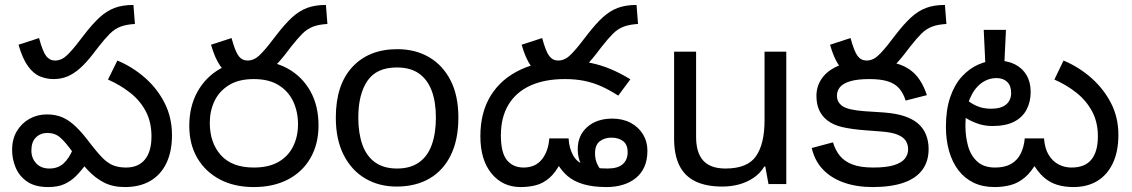

<svg xmlns="http://www.w3.org/2000/svg" viewBox="-20 -745 4581 777"><path d="M197 -425Q168 -425 141.5 -436Q115 -447 93 -477.5Q71 -508 55 -564L138 -591Q153 -536 167 -518Q181 -500 203 -500Q223 -500 240.5 -512.5Q258 -525 290 -565L321 -605Q355 -649 383.5 -675Q412 -701 444 -713Q476 -725 520 -725L526 -648Q491 -646 467.5 -637Q444 -628 424.5 -608.5Q405 -589 379 -556L356 -526Q328 -490 303 -468Q278 -446 252.5 -435.5Q227 -425 197 -425ZM485 12Q437 12 401.5 -6Q366 -24 336 -56Q306 -88 273 -131Q244 -171 223 -189Q202 -207 172 -207Q144 -207 125.5 -189Q107 -171 107 -136Q107 -105 126.5 -84Q146 -63 180 -63Q214 -63 236.5 -83Q259 -103 275 -141L328 -81Q309 -54 288 -33Q267 -12 240.5 0Q214 12 175 12Q122 12 90 -10Q58 -32 43.5 -66.5Q29 -101 29 -138Q29 -182 48 -214Q67 -246 99 -264Q131 -282 170 -282Q206 -282 234 -269.5Q262 -257 289 -230.5Q316 -204 348 -161Q375 -126 396 -105Q417 -84 439 -75.5Q461 -67 490 -67Q540 -67 566.5 -99.5Q593 -132 593 -193Q593 -251 570 -294.5Q547 -338 507 -369.5Q467 -401 417 -423L455 -500Q517 -474 567 -430Q617 -386 646.5 -327.5Q676 -269 676 -198Q676 -132 653.5 -85Q631 -38 588.5 -13Q546 12 485 12Z M976 -425Q947 -425 920.5 -436Q894 -447 872 -477.5Q850 -508 834 -564L917 -591Q932 -536 946 -518Q960 -500 982 -500Q1002 -500 1019.5 -512.5Q1037 -525 1069 -565L1100 -605Q1134 -649 1162.5 -675Q1191 -701 1223 -713Q1255 -725 1299 -725L1305 -648Q1270 -646 1246.5 -637Q1223 -628 1203.5 -608.5Q1184 -589 1158 -556L1135 -526Q1107 -490 1082 -468Q1057 -446 1031.5 -435.5Q1006 -425 976 -425ZM746 -236Q746 -314 779 -373.5Q812 -433 870.5 -466.5Q929 -500 1007 -500Q1086 -500 1144.5 -467.5Q1203 -435 1236 -376Q1269 -317 1269 -237Q1269 -163 1237 -106.5Q1205 -50 1146 -19Q1087 12 1007 12Q928 12 869.5 -19Q811 -50 778.5 -105.5Q746 -161 746 -236ZM829 -248Q829 -167 874 -117Q919 -67 1007 -67Q1067 -67 1106.5 -89.5Q1146 -112 1166 -152Q1186 -192 1186 -242Q1186 -293 1166.5 -334.5Q1147 -376 1107.5 -400.5Q1068 -425 1007 -425Q946 -425 906.5 -400.5Q867 -376 848 -336Q829 -296 829 -248Z M1835 -269Q1835 -180 1804.5 -117.5Q1774 -55 1718 -22.5Q1662 10 1585 10Q1514 10 1458.5 -22.5Q1403 -55 1371 -117.5Q1339 -180 1339 -269Q1339 -402 1406 -474Q1473 -546 1588 -546Q1661 -546 1716.5 -513.5Q1772 -481 1803.5 -419.5Q1835 -358 1835 -269ZM1430 -269Q1430 -206 1446.5 -159.5Q1463 -113 1498 -88Q1533 -63 1587 -63Q1641 -63 1676 -88Q1711 -113 1727.5 -159.5Q1744 -206 1744 -269Q1744 -333 1727 -378Q1710 -423 1675.5 -447.5Q1641 -472 1586 -472Q1504 -472 1467 -418Q1430 -364 1430 -269Z M2233 -425Q2204 -425 2177.5 -436Q2151 -447 2129 -477.5Q2107 -508 2091 -564L2174 -591Q2189 -536 2203 -518Q2217 -500 2239 -500Q2259 -500 2276.5 -512.5Q2294 -525 2326 -565L2357 -605Q2391 -649 2419.5 -675Q2448 -701 2480 -713Q2512 -725 2556 -725L2562 -648Q2527 -646 2503.5 -637Q2480 -628 2460.5 -608.5Q2441 -589 2415 -556L2392 -526Q2364 -490 2339 -468Q2314 -446 2288.5 -435.5Q2263 -425 2233 -425ZM2435 12Q2380 12 2341 0.5Q2302 -11 2277 -32.5Q2252 -54 2235 -84L2251 -91Q2230 -48 2204 -25.5Q2178 -3 2149 4.5Q2120 12 2087 12Q2014 12 1969 -43Q1924 -98 1924 -194Q1924 -291 1966.5 -359Q2009 -427 2087.5 -463.5Q2166 -500 2272 -500Q2325 -500 2370 -490.5Q2415 -481 2454.5 -464Q2494 -447 2531 -424L2482 -358Q2448 -380 2415 -395Q2382 -410 2346 -417.5Q2310 -425 2266 -425Q2184 -425 2126 -398.5Q2068 -372 2037.5 -321Q2007 -270 2007 -197Q2007 -127 2031.5 -97Q2056 -67 2099 -67Q2146 -67 2172.5 -99.5Q2199 -132 2203 -185H2281Q2283 -146 2299.5 -116Q2316 -86 2352 -76Q2369 -69 2390.5 -66Q2412 -63 2439 -63Q2480 -63 2500 -80.5Q2520 -98 2520 -129Q2520 -160 2501.5 -174Q2483 -188 2454 -188Q2427 -188 2407.5 -173.5Q2388 -159 2388 -124Q2388 -99 2398 -79Q2408 -59 2422 -46L2356 -35Q2342 -57 2330 -83Q2318 -109 2318 -141Q2318 -197 2356.5 -231Q2395 -265 2458 -265Q2500 -265 2532 -248Q2564 -231 2582 -201.5Q2600 -172 2600 -135Q2600 -97 2587.5 -69.5Q2575 -42 2552.5 -24Q2530 -6 2500 3Q2470 12 2435 12Z M3162 -536V0H3090L3077 -71H3073Q3056 -43 3029 -25Q3002 -7 2970 1.5Q2938 10 2903 10Q2839 10 2795.5 -10.5Q2752 -31 2730 -74Q2708 -117 2708 -185V-536H2797V-191Q2797 -127 2826 -95Q2855 -63 2916 -63Q3005 -63 3039.5 -113Q3074 -163 3074 -257V-536Z M3481 -425Q3452 -425 3425.5 -436Q3399 -447 3377 -477.5Q3355 -508 3339 -564L3422 -591Q3437 -536 3451 -518Q3465 -500 3487 -500Q3507 -500 3524.5 -512.5Q3542 -525 3574 -565L3605 -605Q3639 -649 3667.5 -675Q3696 -701 3728 -713Q3760 -725 3804 -725L3810 -648Q3775 -646 3751.5 -637Q3728 -628 3708.5 -608.5Q3689 -589 3663 -556L3640 -526Q3612 -490 3587 -468Q3562 -446 3536.5 -435.5Q3511 -425 3481 -425ZM3511 12Q3447 12 3395.5 -6Q3344 -24 3310.5 -59Q3277 -94 3265 -146L3351 -169Q3360 -138 3378.5 -115Q3397 -92 3429.5 -79.5Q3462 -67 3514 -67Q3567 -67 3597.5 -76.5Q3628 -86 3641.5 -102.5Q3655 -119 3655 -141Q3655 -161 3645 -176Q3635 -191 3611 -200.5Q3587 -210 3544 -213L3479 -218Q3427 -222 3389.5 -230.5Q3352 -239 3328 -258Q3307 -274 3295.5 -298.5Q3284 -323 3284 -357Q3284 -398 3308 -430.5Q3332 -463 3379.5 -481.5Q3427 -500 3499 -500Q3565 -500 3609.5 -487.5Q3654 -475 3683.5 -444.5Q3713 -414 3731 -360L3645 -338Q3636 -367 3619.5 -386.5Q3603 -406 3574 -415.5Q3545 -425 3499 -425Q3449 -425 3420 -416Q3391 -407 3379 -392Q3367 -377 3367 -358Q3367 -331 3389.5 -315.5Q3412 -300 3478 -295L3555 -290Q3607 -286 3639.5 -275Q3672 -264 3693 -247Q3716 -228 3727 -201Q3738 -174 3738 -142Q3738 -92 3712.5 -57.5Q3687 -23 3636.5 -5.5Q3586 12 3511 12Z M4324 12Q4287 12 4257 2.5Q4227 -7 4202.5 -29Q4178 -51 4156 -90L4177 -91Q4154 -49 4127 -26.5Q4100 -4 4069.5 4Q4039 12 4005 12Q3957 12 3920.5 -5.5Q3884 -23 3859 -55.5Q3834 -88 3821 -133Q3808 -178 3808 -232Q3808 -301 3825.5 -352Q3843 -403 3873 -435.5Q3903 -468 3939.5 -484Q3976 -500 4014 -500Q4057 -500 4087.5 -484.5Q4118 -469 4134.5 -440.5Q4151 -412 4151 -373Q4151 -333 4134.5 -301.5Q4118 -270 4084 -252.5Q4050 -235 3996 -235Q3963 -235 3933 -246Q3903 -257 3880.5 -273Q3858 -289 3845 -304L3869 -366Q3877 -355 3893.5 -340.5Q3910 -326 3934.5 -315.5Q3959 -305 3991 -305Q4031 -305 4051.5 -322Q4072 -339 4072 -369Q4072 -398 4056 -413.5Q4040 -429 4013 -429Q3978 -429 3949.5 -407Q3921 -385 3904 -343.5Q3887 -302 3887 -242V-234Q3887 -193 3897.5 -154.5Q3908 -116 3934.5 -91.5Q3961 -67 4007 -67Q4046 -67 4071.5 -81.5Q4097 -96 4110.5 -123Q4124 -150 4127 -185H4205Q4208 -144 4224 -118Q4240 -92 4264 -79.5Q4288 -67 4316 -67Q4371 -67 4397 -99.5Q4423 -132 4423 -193Q4423 -251 4399.5 -294.5Q4376 -338 4336.5 -369.5Q4297 -401 4247 -423L4284 -500Q4346 -474 4396 -430Q4446 -386 4476 -328Q4506 -270 4506 -199Q4506 -132 4483.5 -84.5Q4461 -37 4420.5 -12.5Q4380 12 4324 12ZM4051 -624 4044 -478H3968L3961 -624Z"/></svg>

Font: telugu115
Style: Regular
Weight: 400
Designer: Jelle Bosma - Monotype Design Team
Foundry: Monotype Imaging Inc.
Version: Version 2.003